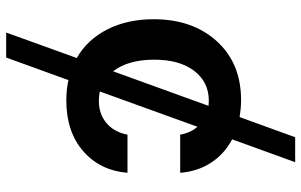

<svg xmlns="http://www.w3.org/2000/svg" viewBox="-196 -570 972 619"><g transform="rotate(90 289.5 -261.0)"><path d="M503.4 -727.1 429.7 -523.9Q477.1 -499 505.1 -455.8Q533.2 -412.6 537.6 -356.4H414.6Q408.7 -390.1 389.2 -412.1L275.4 -97.2Q290 -94.2 305.2 -94.2Q348.1 -94.2 377.2 -118.7Q406.2 -143.1 414.6 -186.5H537.6Q530.3 -98.1 467.8 -43.7Q405.3 10.7 304.2 10.7Q270 10.7 238.8 3.9L166 204.6H85.4L167.5 -22.9Q107.4 -57.6 75 -122.1Q42.5 -186.5 42.5 -270.5Q42.5 -396.5 113.5 -474.6Q184.6 -552.7 303.2 -552.7Q328.6 -552.7 357.9 -547.9L422.9 -727.1ZM321.8 -447.8Q311 -448.7 305.2 -448.7Q245.1 -448.7 209 -401.6Q172.9 -354.5 172.9 -272.9Q172.9 -188.5 210.4 -140.1Z"/></g></svg>

Font: Interop SemBd
Style: Regular
Weight: 600
Designer: Rasmus Andersson, Google, Jang Haemin
Foundry: jhaemin
Version: Version 1.007